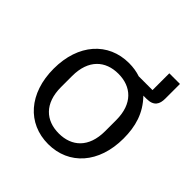

<svg xmlns="http://www.w3.org/2000/svg" viewBox="-173 -761 905 905"><g transform="rotate(45 280.0 -308.0)"><path d="M519 -628H448V-516H356C333 -524 307 -528 280 -528C142 -528 47 -422 47 -258C47 -94 142 12 280 12C418 12 513 -94 513 -258C513 -338 494 -407 436 -467H457C506 -467 519 -494 519 -530ZM280 -59C194 -59 133 -112 133 -221V-295C133 -404 194 -457 280 -457C366 -457 427 -404 427 -295V-221C427 -112 366 -59 280 -59Z"/></g></svg>

Font: Braiins Sans
Style: Regular
Weight: 400
Designer: Mike Abbink, Paul van der Laan, Pieter van Rosmalen, Jiri Chlebus, Lubos Buracinsky
Foundry: Bold Monday, Sudetype
Version: Version 1.000;hotconv 1.0.109;makeotfexe 2.5.65596